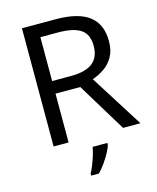

<svg xmlns="http://www.w3.org/2000/svg" viewBox="-132 -788 896 1094"><g transform="rotate(-15 316.0 -240.5)"><path d="M104 -697.3H302.2Q436 -697.3 500 -647.9Q564 -598.6 564 -499Q564 -443.4 542.7 -406.5Q521.5 -369.6 488.3 -347.2Q455.1 -324.7 418.9 -312.5L616.2 0H513.7L338.4 -288.1H192.4V0H104ZM296.9 -621.1H192.4V-362.3H302.2Q391.1 -362.3 432.1 -395.8Q473.1 -429.2 473.1 -495.1Q473.1 -563.5 429.9 -592.3Q386.7 -621.1 296.9 -621.1ZM405.3 59.6V68.4Q401.4 85.9 387.2 112.5Q373 139.2 353.5 167Q334 194.8 313.5 215.8H267.6V204.1Q276.9 188 287.4 161.9Q297.9 135.7 306.4 108.2Q314.9 80.6 318.4 59.6Z"/></g></svg>

Font: Lunasima
Style: Regular
Weight: 400
Designer: The DocRepair Project, Monotype Design Team
Foundry: Google
Version: Version 2.009